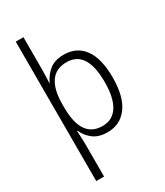

<svg xmlns="http://www.w3.org/2000/svg" viewBox="-240 -856 1022 1188"><g transform="rotate(-30 271.0 -262.0)"><path d="M490 -269Q490 -132 437.5 -61Q385 10 294 10Q231 10 192.5 -20Q154 -50 137 -91H133Q134 -71 135.5 -45Q137 -19 137 3V236H81V-760H136V-531Q136 -511 135 -483.5Q134 -456 133 -435H136Q155 -479 193.5 -510.5Q232 -542 297 -542Q389 -542 439.5 -473Q490 -404 490 -269ZM433 -269Q433 -493 289 -493Q212 -493 174.5 -438.5Q137 -384 137 -281V-257Q137 -39 286 -39Q358 -39 395.5 -97.5Q433 -156 433 -269Z"/></g></svg>

Font: Noto Sans Lao SemiCondensed Light
Style: Regular
Weight: 300
Width: 4
Designer: Monotype Design Team
Foundry: Monotype Imaging Inc.
Version: Version 2.003; ttfautohint (v1.8.4.7-5d5b)